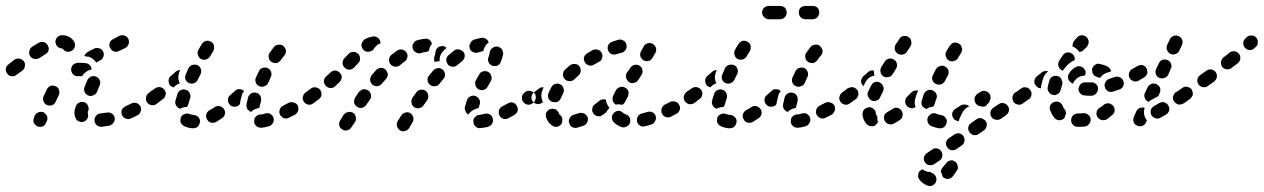

<svg xmlns="http://www.w3.org/2000/svg" viewBox="-42 -406 4266 648"><path d="M71 -1Q70 4 72 8Q74 12 77 15Q80 19 84 20Q92 24 101 21Q110 18 113 9L116 3Q118 -1 118 -5Q118 -10 117 -14Q115 -18 112 -21Q109 -25 105 -27Q97 -30 88 -27Q79 -24 75 -15L73 -9Q71 -5 71 -1ZM335 14Q339 12 341 8Q344 4 345 0Q346 -4 345 -9Q343 -18 335 -23Q327 -28 318 -26Q307 -24 297 -23Q293 -23 289 -21Q285 -19 282 -15Q279 -12 278 -7Q276 -3 277 1Q278 11 285 17Q292 22 301 22Q314 20 327 18Q332 17 335 14ZM225 4Q234 8 242 4Q251 0 254 -8Q257 -17 254 -25Q254 -25 254 -25Q254 -28 256 -32Q259 -40 255 -49Q252 -57 243 -61Q239 -62 234 -62Q230 -62 226 -60Q222 -59 219 -55Q215 -52 214 -48Q205 -25 213 -8Q216 1 225 4ZM433 -30Q436 -39 432 -47Q430 -51 426 -54Q423 -57 419 -58Q414 -60 410 -59Q406 -59 402 -57Q391 -52 381 -47Q373 -43 369 -35Q366 -26 370 -17Q372 -13 375 -10Q378 -7 382 -6Q386 -4 391 -4Q395 -4 399 -6Q411 -11 422 -17Q430 -21 433 -30ZM103 -73Q103 -68 105 -64Q106 -60 109 -57Q112 -53 116 -52Q125 -48 134 -51Q142 -54 146 -63L157 -86Q160 -94 157 -103Q154 -112 145 -115Q141 -117 137 -117Q132 -118 128 -116Q124 -114 121 -111Q118 -108 116 -104L105 -81Q103 -77 103 -73ZM500 -73Q502 -82 496 -90Q494 -94 490 -96Q486 -98 482 -99Q478 -100 473 -99Q469 -98 465 -95L460 -92Q452 -87 451 -77Q449 -68 454 -61Q457 -57 461 -54Q465 -52 469 -51Q473 -51 478 -51Q482 -52 486 -55L491 -59Q499 -64 500 -73ZM243 -97Q246 -88 255 -84Q263 -80 272 -84Q281 -87 285 -95L294 -117Q298 -126 295 -134Q292 -143 283 -147Q279 -149 275 -149Q270 -149 266 -148Q262 -146 258 -143Q255 -140 253 -136L244 -114Q240 -106 243 -97ZM42 -183Q44 -192 38 -200Q35 -203 31 -205Q28 -208 23 -208Q19 -209 14 -208Q10 -207 6 -204Q-6 -194 -13 -189Q-21 -184 -22 -175Q-24 -166 -18 -158Q-13 -150 -4 -149Q5 -147 13 -153Q20 -158 34 -168Q41 -174 42 -183ZM235 -149Q234 -148 234 -149Q234 -149 233 -149Q227 -149 221 -149Q212 -148 205 -155Q199 -161 198 -170Q198 -180 204 -187Q211 -193 220 -194Q227 -194 234 -194Q240 -194 246 -193Q250 -193 254 -191Q258 -189 261 -186Q264 -183 266 -179Q267 -175 267 -171Q262 -170 258 -169Q249 -165 243 -159Q238 -154 235 -149ZM248 -226Q251 -229 255 -231L258 -233L276 -242Q280 -244 284 -244Q289 -244 293 -243Q297 -242 301 -239Q304 -236 306 -232Q310 -223 307 -215Q304 -206 296 -202L283 -195Q281 -198 278 -201Q272 -208 264 -212Q261 -213 258 -214V-215H251Q249 -216 247 -216Q245 -216 243 -216Q243 -216 243 -217Q243 -217 243 -218Q245 -222 248 -226ZM122 -236Q124 -245 119 -253Q115 -261 106 -264Q97 -266 89 -262Q78 -255 66 -248Q58 -242 57 -233Q55 -224 60 -216Q62 -213 66 -210Q70 -208 74 -207Q79 -206 83 -207Q87 -208 91 -210Q102 -217 111 -223Q119 -227 122 -236ZM328 -261Q325 -252 330 -244Q332 -240 335 -237Q338 -234 343 -232Q347 -231 351 -231Q356 -232 360 -234L381 -244Q389 -249 392 -257Q395 -266 391 -275Q387 -283 378 -286Q369 -289 361 -285L340 -274Q331 -270 328 -261ZM182 -232Q191 -230 199 -234Q207 -238 210 -247Q213 -255 209 -264Q203 -275 192 -281Q182 -287 169 -287Q159 -288 152 -281Q146 -275 145 -266Q145 -261 147 -257Q148 -253 151 -250Q154 -246 158 -245Q162 -243 167 -242Q168 -242 169 -242Q174 -235 182 -232Z M617 26Q621 25 625 22Q628 19 630 15Q632 11 633 6Q634 -3 628 -10Q622 -17 612 -18Q604 -19 598 -21Q589 -25 581 -21Q572 -18 568 -9Q567 -5 567 -1Q566 4 568 8Q570 12 573 15Q576 18 580 20Q593 26 608 27Q613 27 617 26ZM866 20Q875 17 879 9Q884 0 881 -8Q880 -13 877 -16Q874 -19 870 -22Q866 -24 861 -24Q857 -24 853 -23Q847 -21 843 -20Q841 -20 840 -20Q839 -20 839 -20Q839 -20 839 -20Q834 -20 830 -18Q826 -17 823 -14Q819 -10 817 -6Q816 -2 816 2Q815 12 822 18Q828 25 838 25Q838 25 839 25Q849 25 866 20ZM717 -21Q719 -30 714 -38Q711 -42 707 -44Q704 -47 699 -48Q695 -49 691 -48Q686 -47 682 -44Q673 -38 665 -34Q657 -29 654 -20Q652 -11 657 -3Q659 1 662 4Q666 6 670 8Q674 9 679 8Q683 8 687 6Q697 0 707 -7Q715 -12 717 -21ZM960 -25Q963 -28 964 -32Q966 -37 965 -41Q965 -46 963 -50Q958 -58 949 -60Q940 -63 932 -59Q923 -54 913 -49Q905 -45 902 -36Q899 -27 903 -19Q905 -15 909 -12Q912 -9 916 -7Q921 -6 925 -6Q930 -7 934 -9Q944 -14 954 -19Q958 -21 960 -25ZM790 -45Q789 -49 790 -54Q792 -65 795 -77Q798 -86 806 -91Q814 -95 823 -93Q828 -92 831 -89Q835 -86 837 -82Q839 -78 839 -74Q840 -69 839 -65Q836 -54 834 -46Q834 -45 834 -44Q833 -43 833 -42Q828 -41 822 -39Q814 -36 807 -30Q806 -29 805 -28Q802 -29 799 -32Q796 -34 793 -37Q791 -41 790 -45ZM557 -89Q560 -98 568 -102Q577 -106 585 -103Q590 -102 593 -99Q596 -96 598 -92Q600 -88 601 -83Q601 -79 600 -75Q596 -64 594 -55Q593 -52 592 -50Q591 -48 589 -45Q580 -45 572 -42Q569 -41 566 -39Q557 -42 553 -49Q548 -57 550 -66Q553 -77 557 -89ZM782 -99Q782 -99 782 -99Q775 -105 766 -105Q757 -106 751 -99Q743 -92 735 -85Q728 -79 727 -70Q727 -60 733 -53Q739 -46 748 -46Q757 -45 765 -51Q766 -52 767 -54Q767 -56 768 -58Q770 -70 774 -84Q776 -92 782 -99ZM1024 -65Q1026 -69 1027 -73Q1028 -77 1027 -82Q1026 -86 1023 -90Q1018 -97 1009 -99Q1000 -101 992 -95L989 -94Q982 -88 980 -79Q978 -70 984 -62Q989 -55 998 -53Q1007 -51 1015 -57L1018 -59Q1022 -61 1024 -65ZM514 -78Q516 -82 517 -86Q518 -91 517 -95Q516 -99 513 -103Q508 -110 498 -112Q489 -113 482 -108Q473 -102 464 -96Q461 -93 458 -89Q456 -85 455 -81Q454 -77 455 -72Q456 -68 458 -64Q461 -61 465 -58Q469 -56 473 -55Q477 -54 482 -55Q486 -56 490 -58Q499 -65 508 -72Q512 -74 514 -78ZM528 -126Q527 -130 527 -135Q527 -139 529 -143Q531 -147 535 -150Q543 -157 551 -164Q554 -167 558 -168Q562 -170 566 -170Q565 -168 564 -165Q561 -157 560 -149Q559 -140 562 -131Q564 -128 565 -125Q562 -124 558 -122Q550 -118 544 -111Q541 -112 538 -114Q535 -115 532 -118Q529 -122 528 -126ZM821 -128Q824 -119 833 -115Q837 -114 841 -113Q846 -113 850 -115Q854 -116 858 -119Q861 -122 863 -126Q867 -136 872 -146Q876 -154 873 -163Q870 -172 862 -176Q858 -178 854 -178Q849 -178 845 -177Q841 -176 837 -173Q834 -170 832 -166Q827 -155 822 -145Q818 -137 821 -128ZM584 -138Q587 -130 595 -126Q604 -122 612 -125Q621 -128 625 -136Q630 -146 635 -156Q639 -164 636 -173Q633 -182 625 -186Q621 -188 616 -188Q612 -188 607 -187Q603 -186 600 -183Q596 -180 594 -176Q589 -165 585 -155Q581 -147 584 -138ZM865 -212Q866 -203 873 -198Q877 -195 881 -194Q886 -193 890 -193Q895 -194 898 -196Q902 -199 905 -202Q910 -210 918 -219Q924 -227 923 -236Q921 -245 914 -251Q907 -257 897 -255Q888 -254 882 -247Q875 -237 869 -229Q863 -222 865 -212ZM626 -221Q628 -212 636 -207Q644 -203 653 -205Q662 -208 667 -216Q672 -225 678 -234Q682 -242 680 -252Q678 -261 670 -265Q662 -270 653 -268Q644 -265 639 -257Q633 -248 628 -238Q623 -230 626 -221Z M1353 -1Q1354 -5 1353 -10Q1352 -14 1349 -18Q1347 -21 1343 -24Q1335 -29 1326 -26Q1317 -24 1312 -16L1300 3Q1298 7 1297 11Q1297 16 1298 20Q1299 24 1302 28Q1304 31 1308 34Q1316 39 1325 36Q1334 34 1339 26L1350 7Q1353 3 1353 -1ZM1159 -2Q1160 -6 1159 -11Q1158 -15 1156 -19Q1153 -23 1150 -25Q1142 -30 1133 -28Q1124 -26 1118 -19Q1111 -7 1107 -1Q1101 7 1103 16Q1104 25 1112 30Q1116 33 1120 34Q1125 35 1129 34Q1133 33 1137 31Q1141 29 1143 25Q1148 18 1156 6Q1159 2 1159 -2ZM1613 18Q1617 15 1619 11Q1621 7 1622 3Q1622 -2 1621 -6Q1619 -15 1611 -20Q1603 -24 1594 -22Q1584 -19 1575 -18Q1571 -18 1567 -16Q1563 -13 1560 -10Q1557 -6 1556 -2Q1555 2 1556 7Q1557 16 1564 22Q1571 28 1581 26Q1593 25 1605 22Q1610 20 1613 18ZM1701 -24Q1704 -28 1705 -32Q1706 -36 1705 -41Q1705 -45 1702 -49Q1698 -57 1689 -60Q1680 -62 1672 -57Q1662 -52 1653 -47Q1649 -45 1646 -41Q1643 -38 1642 -34Q1641 -29 1641 -25Q1642 -20 1644 -16Q1648 -8 1657 -5Q1666 -3 1674 -7Q1684 -12 1694 -18Q1698 -21 1701 -24ZM1527 -36Q1526 -40 1527 -45Q1530 -56 1534 -68Q1537 -77 1546 -81Q1554 -85 1563 -82Q1567 -80 1571 -77Q1574 -74 1576 -70Q1578 -66 1578 -62Q1578 -57 1577 -53Q1574 -47 1573 -41Q1573 -41 1572 -41Q1564 -40 1556 -35Q1548 -31 1542 -24Q1541 -22 1539 -19Q1536 -21 1534 -23Q1532 -25 1530 -28Q1528 -32 1527 -36ZM1403 -85Q1402 -94 1394 -100Q1391 -102 1386 -103Q1382 -104 1377 -103Q1373 -103 1369 -100Q1365 -98 1363 -94Q1356 -85 1350 -76Q1345 -68 1347 -59Q1348 -50 1356 -44Q1364 -39 1373 -41Q1382 -43 1387 -50Q1394 -60 1400 -68Q1405 -76 1403 -85ZM1210 -86Q1208 -95 1201 -101Q1197 -103 1193 -104Q1188 -105 1184 -105Q1180 -104 1176 -101Q1172 -99 1169 -95Q1163 -87 1157 -77Q1152 -69 1153 -60Q1155 -51 1163 -46Q1166 -43 1171 -42Q1175 -41 1180 -42Q1184 -43 1188 -46Q1192 -48 1194 -52Q1200 -61 1206 -69Q1212 -77 1210 -86ZM1766 -73Q1768 -82 1763 -90Q1757 -97 1748 -99Q1739 -101 1731 -96L1729 -94Q1725 -91 1723 -88Q1720 -84 1720 -80Q1719 -75 1720 -71Q1721 -66 1723 -63Q1726 -59 1729 -57Q1733 -54 1738 -53Q1742 -52 1746 -53Q1751 -54 1754 -57L1757 -58Q1764 -64 1766 -73ZM1043 -85Q1044 -95 1039 -102Q1033 -110 1024 -111Q1015 -113 1007 -107Q999 -101 991 -95Q987 -93 985 -89Q983 -85 982 -81Q981 -77 982 -72Q983 -68 986 -64Q991 -56 1000 -55Q1009 -53 1017 -59Q1026 -65 1034 -71Q1041 -76 1043 -85ZM1563 -117Q1566 -108 1574 -104Q1578 -102 1582 -102Q1587 -101 1591 -103Q1595 -104 1599 -107Q1602 -110 1604 -114Q1609 -122 1615 -133Q1619 -141 1616 -150Q1614 -159 1606 -163Q1597 -168 1588 -165Q1579 -163 1575 -154Q1569 -144 1564 -135Q1560 -126 1563 -117ZM1109 -136Q1111 -140 1111 -144Q1112 -149 1110 -153Q1108 -157 1105 -160Q1099 -167 1090 -168Q1080 -168 1074 -162Q1066 -155 1059 -148Q1052 -142 1051 -133Q1051 -124 1057 -117Q1063 -110 1072 -109Q1082 -108 1089 -115Q1096 -121 1104 -129Q1107 -132 1109 -136ZM1460 -155Q1459 -165 1452 -171Q1449 -174 1445 -175Q1441 -177 1436 -176Q1432 -176 1428 -174Q1424 -172 1421 -169Q1413 -160 1406 -151Q1400 -144 1401 -135Q1402 -125 1409 -120Q1416 -114 1425 -115Q1435 -115 1441 -123Q1448 -131 1454 -139Q1461 -146 1460 -155ZM1265 -147Q1267 -151 1267 -156Q1266 -160 1264 -164Q1262 -168 1259 -171Q1252 -178 1243 -177Q1233 -176 1227 -169Q1220 -161 1212 -152Q1210 -149 1208 -144Q1207 -140 1207 -136Q1208 -131 1210 -127Q1212 -123 1215 -120Q1219 -118 1223 -116Q1227 -115 1232 -115Q1236 -116 1240 -118Q1244 -120 1247 -124Q1254 -132 1261 -140Q1264 -143 1265 -147ZM1173 -209Q1173 -219 1166 -225Q1159 -231 1150 -231Q1140 -230 1134 -224L1120 -209Q1114 -202 1114 -192Q1115 -183 1122 -177Q1125 -174 1129 -172Q1133 -171 1138 -171Q1142 -171 1146 -173Q1150 -175 1153 -178L1167 -193Q1174 -200 1173 -209ZM1523 -206Q1526 -210 1526 -214Q1527 -218 1526 -223Q1525 -227 1522 -231Q1519 -234 1515 -236Q1511 -239 1507 -239Q1503 -240 1498 -239Q1494 -238 1490 -235Q1481 -228 1472 -220Q1465 -214 1464 -205Q1464 -196 1470 -188Q1476 -181 1485 -181Q1494 -180 1501 -186Q1509 -193 1517 -199Q1521 -202 1523 -206ZM1330 -205Q1332 -209 1333 -213Q1334 -218 1333 -222Q1332 -226 1329 -230Q1324 -237 1314 -239Q1305 -240 1298 -235Q1288 -228 1279 -221Q1272 -215 1271 -205Q1270 -196 1276 -189Q1282 -182 1291 -181Q1301 -180 1308 -186Q1316 -193 1324 -199Q1328 -201 1330 -205ZM1605 -205Q1605 -201 1607 -196Q1608 -192 1612 -189Q1615 -186 1619 -184Q1623 -183 1627 -183Q1632 -183 1636 -184Q1640 -186 1643 -189Q1647 -192 1648 -197Q1654 -211 1656 -223Q1657 -228 1655 -232Q1654 -236 1652 -240Q1649 -243 1645 -246Q1641 -248 1637 -249Q1628 -250 1620 -244Q1613 -239 1611 -230Q1610 -223 1607 -214Q1605 -210 1605 -205ZM1425 -197Q1423 -201 1423 -206Q1423 -210 1424 -215Q1426 -219 1427 -223Q1427 -224 1427 -225Q1427 -225 1427 -225Q1427 -226 1427 -226Q1427 -235 1433 -243Q1439 -250 1448 -250Q1452 -251 1457 -250Q1461 -248 1464 -245Q1465 -245 1465 -245Q1465 -244 1465 -244Q1461 -241 1457 -237Q1451 -232 1447 -224Q1442 -216 1442 -207Q1441 -203 1442 -199Q1438 -199 1435 -199Q1430 -198 1425 -197ZM1415 -257Q1416 -257 1416 -258Q1414 -266 1407 -272Q1399 -277 1391 -275Q1378 -274 1366 -270Q1362 -269 1358 -266Q1355 -263 1353 -259Q1350 -255 1350 -251Q1350 -246 1351 -242Q1354 -233 1362 -229Q1370 -224 1379 -227Q1388 -230 1397 -231Q1399 -231 1401 -232Q1403 -233 1405 -234Q1406 -237 1407 -241Q1409 -250 1415 -257ZM1555 -230Q1546 -234 1543 -243Q1542 -248 1542 -252Q1543 -256 1545 -260Q1547 -264 1550 -267Q1553 -270 1557 -272Q1570 -276 1582 -278Q1590 -280 1598 -275Q1605 -271 1607 -263Q1607 -263 1607 -262Q1599 -257 1595 -249Q1591 -242 1589 -234Q1581 -232 1572 -229Q1563 -226 1555 -230ZM1194 -232Q1185 -235 1181 -243Q1176 -252 1179 -260Q1182 -269 1190 -274Q1203 -281 1218 -283Q1227 -284 1234 -278Q1241 -272 1242 -263Q1243 -262 1243 -261Q1243 -260 1243 -260Q1237 -258 1232 -255Q1225 -249 1220 -242Q1218 -239 1217 -237Q1214 -236 1211 -234Q1203 -230 1194 -232Z M1940 6Q1944 -2 1941 -11Q1939 -15 1936 -18Q1933 -22 1929 -23Q1925 -25 1920 -25Q1916 -26 1912 -24Q1903 -21 1895 -19Q1891 -18 1887 -15Q1883 -12 1881 -8Q1879 -5 1878 0Q1877 4 1879 9Q1881 18 1889 23Q1897 27 1906 25Q1917 22 1928 18Q1936 15 1940 6ZM2080 16Q2077 19 2073 21Q2069 23 2065 24Q2060 24 2056 23Q2040 17 2030 7Q2023 0 2023 -9Q2023 -18 2030 -25Q2033 -28 2037 -30Q2041 -32 2045 -32Q2050 -32 2054 -30Q2058 -28 2061 -25Q2064 -22 2070 -20Q2076 -18 2080 -14Q2084 -9 2085 -3Q2085 0 2085 4Q2085 5 2085 6Q2085 7 2084 8Q2083 12 2080 16ZM1838 22Q1829 23 1822 18Q1814 13 1809 6Q1804 -1 1801 -10Q1800 -14 1800 -18Q1800 -23 1802 -27Q1805 -31 1808 -34Q1811 -37 1816 -38Q1820 -39 1824 -39Q1829 -39 1833 -37Q1837 -35 1840 -31Q1843 -28 1844 -24Q1845 -22 1845 -21Q1846 -20 1847 -19Q1850 -17 1853 -13Q1855 -10 1856 -5Q1856 -4 1856 -3Q1855 2 1855 7Q1855 8 1854 10Q1854 11 1853 12Q1848 20 1838 22ZM2164 10Q2167 7 2169 3Q2171 -1 2172 -5Q2172 -10 2171 -14Q2168 -23 2160 -27Q2151 -31 2143 -28Q2133 -25 2124 -23Q2120 -22 2116 -19Q2113 -17 2111 -13Q2108 -9 2108 -5Q2107 0 2108 4Q2110 13 2118 18Q2126 23 2135 20Q2145 18 2156 14Q2160 13 2164 10ZM2252 -35Q2255 -44 2250 -52Q2248 -56 2245 -59Q2241 -62 2237 -63Q2233 -64 2228 -64Q2224 -64 2220 -62Q2211 -57 2202 -53Q2198 -51 2195 -47Q2192 -44 2191 -40Q2190 -36 2190 -31Q2190 -27 2192 -23Q2196 -14 2205 -11Q2214 -8 2222 -12Q2231 -17 2241 -22Q2249 -26 2252 -35ZM1984 -14Q1980 -13 1975 -14Q1971 -14 1967 -17Q1963 -19 1961 -23Q1955 -30 1957 -39Q1958 -49 1966 -54Q1973 -60 1981 -66Q1984 -69 1989 -70Q1993 -71 1997 -71Q1999 -70 2000 -70Q2002 -70 2003 -69Q2003 -63 2006 -57Q2009 -49 2015 -42Q2014 -41 2014 -41Q2008 -35 2004 -27Q2004 -27 2004 -27Q1998 -22 1992 -18Q1988 -15 1984 -14ZM2037 -102Q2042 -110 2051 -112Q2060 -115 2068 -110Q2072 -108 2075 -105Q2077 -101 2079 -97Q2080 -93 2079 -88Q2079 -84 2077 -80Q2072 -71 2068 -63Q2067 -60 2064 -57Q2061 -54 2058 -52Q2052 -54 2045 -54Q2041 -54 2036 -53Q2029 -58 2026 -66Q2024 -74 2027 -82Q2032 -91 2037 -102ZM2308 -65Q2310 -69 2311 -73Q2312 -77 2311 -82Q2310 -86 2307 -90Q2302 -98 2293 -99Q2284 -101 2276 -95Q2268 -90 2266 -81Q2265 -71 2270 -64Q2273 -60 2276 -58Q2280 -55 2285 -54Q2289 -54 2293 -55Q2298 -56 2301 -58L2302 -59Q2306 -61 2308 -65ZM1770 -55Q1761 -57 1756 -64Q1750 -72 1752 -81Q1754 -90 1761 -95Q1768 -100 1777 -107Q1780 -110 1785 -111Q1789 -112 1793 -111Q1790 -106 1788 -100Q1785 -92 1785 -83Q1785 -74 1789 -65Q1789 -63 1791 -61Q1789 -60 1787 -59Q1779 -53 1770 -55ZM1809 -74Q1806 -83 1809 -91Q1813 -102 1819 -112Q1821 -116 1825 -119Q1828 -122 1833 -123Q1837 -124 1841 -124Q1846 -123 1850 -121Q1858 -116 1860 -107Q1863 -99 1858 -90Q1854 -82 1851 -75Q1849 -70 1846 -67Q1843 -64 1839 -62Q1837 -62 1836 -61Q1834 -61 1832 -61Q1829 -61 1825 -62Q1824 -62 1823 -62Q1822 -62 1822 -62Q1822 -62 1822 -62Q1813 -66 1809 -74ZM2071 -144Q2073 -135 2081 -129Q2088 -124 2097 -126Q2107 -128 2112 -136L2123 -153Q2128 -160 2126 -170Q2125 -179 2117 -184Q2109 -189 2100 -187Q2091 -185 2086 -178L2074 -161Q2069 -153 2071 -144ZM1858 -155Q1858 -145 1864 -139Q1871 -132 1880 -132Q1890 -132 1896 -138Q1903 -145 1910 -151Q1917 -157 1918 -166Q1919 -175 1913 -183Q1907 -190 1898 -190Q1888 -191 1881 -185Q1873 -178 1865 -171Q1858 -164 1858 -155ZM1929 -213Q1927 -204 1932 -196Q1936 -188 1946 -185Q1955 -183 1963 -188Q1971 -192 1979 -197Q1988 -201 1990 -210Q1993 -219 1989 -227Q1984 -236 1976 -238Q1967 -241 1958 -237Q1949 -232 1940 -226Q1932 -222 1929 -213ZM2169 -226 2170 -227Q2174 -235 2172 -244Q2169 -253 2161 -258Q2153 -262 2144 -260Q2135 -257 2130 -249V-248Q2126 -241 2122 -234Q2119 -230 2119 -225Q2118 -221 2119 -217Q2120 -212 2123 -209Q2126 -205 2129 -203Q2137 -198 2147 -200Q2156 -203 2160 -211Q2165 -218 2168 -225Q2169 -225 2169 -225Q2169 -225 2169 -225ZM2011 -254Q2007 -246 2010 -237Q2013 -228 2021 -224Q2029 -220 2038 -223Q2048 -226 2056 -228Q2061 -229 2064 -232Q2068 -235 2070 -239Q2072 -242 2073 -247Q2073 -251 2072 -256Q2070 -265 2062 -269Q2054 -274 2045 -272Q2035 -269 2024 -265Q2015 -262 2011 -254Z M2428 26Q2432 25 2436 22Q2439 19 2441 15Q2443 11 2444 6Q2445 -3 2439 -10Q2433 -17 2423 -18Q2415 -19 2409 -21Q2400 -25 2392 -21Q2383 -18 2379 -9Q2378 -5 2378 -1Q2377 4 2379 8Q2381 12 2384 15Q2387 18 2391 20Q2404 26 2419 27Q2424 27 2428 26ZM2677 20Q2686 17 2690 9Q2695 0 2692 -8Q2691 -13 2688 -16Q2685 -19 2681 -22Q2677 -24 2672 -24Q2668 -24 2664 -23Q2658 -21 2654 -20Q2652 -20 2651 -20Q2650 -20 2650 -20Q2650 -20 2650 -20Q2645 -20 2641 -18Q2637 -17 2634 -14Q2630 -10 2628 -6Q2627 -2 2627 2Q2626 12 2633 18Q2639 25 2649 25Q2649 25 2650 25Q2660 25 2677 20ZM2528 -21Q2530 -30 2525 -38Q2522 -42 2518 -44Q2515 -47 2510 -48Q2506 -49 2502 -48Q2497 -47 2493 -44Q2484 -38 2476 -34Q2468 -29 2465 -20Q2463 -11 2468 -3Q2470 1 2473 4Q2477 6 2481 8Q2485 9 2490 8Q2494 8 2498 6Q2508 0 2518 -7Q2526 -12 2528 -21ZM2771 -25Q2774 -28 2775 -32Q2777 -37 2776 -41Q2776 -46 2774 -50Q2769 -58 2760 -60Q2751 -63 2743 -59Q2734 -54 2724 -49Q2716 -45 2713 -36Q2710 -27 2714 -19Q2716 -15 2720 -12Q2723 -9 2727 -7Q2732 -6 2736 -6Q2741 -7 2745 -9Q2755 -14 2765 -19Q2769 -21 2771 -25ZM2601 -45Q2600 -49 2601 -54Q2603 -65 2606 -77Q2609 -86 2617 -91Q2625 -95 2634 -93Q2639 -92 2642 -89Q2646 -86 2648 -82Q2650 -78 2650 -74Q2651 -69 2650 -65Q2647 -54 2645 -46Q2645 -45 2645 -44Q2644 -43 2644 -42Q2639 -41 2633 -39Q2625 -36 2618 -30Q2617 -29 2616 -28Q2613 -29 2610 -32Q2607 -34 2604 -37Q2602 -41 2601 -45ZM2368 -89Q2371 -98 2379 -102Q2388 -106 2396 -103Q2401 -102 2404 -99Q2407 -96 2409 -92Q2411 -88 2412 -83Q2412 -79 2411 -75Q2407 -64 2405 -55Q2404 -52 2403 -50Q2402 -48 2400 -45Q2391 -45 2383 -42Q2380 -41 2377 -39Q2368 -42 2364 -49Q2359 -57 2361 -66Q2364 -77 2368 -89ZM2593 -99Q2593 -99 2593 -99Q2586 -105 2577 -105Q2568 -106 2562 -99Q2554 -92 2546 -85Q2539 -79 2538 -70Q2538 -60 2544 -53Q2550 -46 2559 -46Q2568 -45 2576 -51Q2577 -52 2578 -54Q2578 -56 2579 -58Q2581 -70 2585 -84Q2587 -92 2593 -99ZM2835 -65Q2837 -69 2838 -73Q2839 -77 2838 -82Q2837 -86 2834 -90Q2829 -97 2820 -99Q2811 -101 2803 -95L2800 -94Q2793 -88 2791 -79Q2789 -70 2795 -62Q2800 -55 2809 -53Q2818 -51 2826 -57L2829 -59Q2833 -61 2835 -65ZM2325 -78Q2327 -82 2328 -86Q2329 -91 2328 -95Q2327 -99 2324 -103Q2319 -110 2309 -112Q2300 -113 2293 -108Q2284 -102 2275 -96Q2272 -93 2269 -89Q2267 -85 2266 -81Q2265 -77 2266 -72Q2267 -68 2269 -64Q2272 -61 2276 -58Q2280 -56 2284 -55Q2288 -54 2293 -55Q2297 -56 2301 -58Q2310 -65 2319 -72Q2323 -74 2325 -78ZM2339 -126Q2338 -130 2338 -135Q2338 -139 2340 -143Q2342 -147 2346 -150Q2354 -157 2362 -164Q2365 -167 2369 -168Q2373 -170 2377 -170Q2376 -168 2375 -165Q2372 -157 2371 -149Q2370 -140 2373 -131Q2375 -128 2376 -125Q2373 -124 2369 -122Q2361 -118 2355 -111Q2352 -112 2349 -114Q2346 -115 2343 -118Q2340 -122 2339 -126ZM2632 -128Q2635 -119 2644 -115Q2648 -114 2652 -113Q2657 -113 2661 -115Q2665 -116 2669 -119Q2672 -122 2674 -126Q2678 -136 2683 -146Q2687 -154 2684 -163Q2681 -172 2673 -176Q2669 -178 2665 -178Q2660 -178 2656 -177Q2652 -176 2648 -173Q2645 -170 2643 -166Q2638 -155 2633 -145Q2629 -137 2632 -128ZM2395 -138Q2398 -130 2406 -126Q2415 -122 2423 -125Q2432 -128 2436 -136Q2441 -146 2446 -156Q2450 -164 2447 -173Q2444 -182 2436 -186Q2432 -188 2427 -188Q2423 -188 2418 -187Q2414 -186 2411 -183Q2407 -180 2405 -176Q2400 -165 2396 -155Q2392 -147 2395 -138ZM2676 -212Q2677 -203 2684 -198Q2688 -195 2692 -194Q2697 -193 2701 -193Q2706 -194 2709 -196Q2713 -199 2716 -202Q2721 -210 2729 -219Q2735 -227 2734 -236Q2732 -245 2725 -251Q2718 -257 2708 -255Q2699 -254 2693 -247Q2686 -237 2680 -229Q2674 -222 2676 -212ZM2437 -221Q2439 -212 2447 -207Q2455 -203 2464 -205Q2473 -208 2478 -216Q2483 -225 2489 -234Q2493 -242 2491 -252Q2489 -261 2481 -265Q2473 -270 2464 -268Q2455 -265 2450 -257Q2444 -248 2439 -238Q2434 -230 2437 -221ZM2607 -348Q2613 -355 2613 -364Q2613 -373 2607 -380Q2600 -386 2591 -386H2553Q2544 -386 2537 -380Q2530 -373 2530 -364Q2530 -355 2537 -348Q2544 -341 2553 -341H2591Q2600 -341 2607 -348ZM2717 -348Q2723 -355 2723 -364Q2723 -373 2717 -380Q2710 -386 2701 -386H2676Q2667 -386 2660 -380Q2654 -373 2654 -364Q2654 -355 2660 -348Q2667 -341 2676 -341H2701Q2710 -341 2717 -348Z M3098 174Q3094 174 3090 174Q3081 172 3073 167Q3072 166 3071 165Q3070 166 3068 167Q3067 168 3065 169Q3058 174 3057 183Q3055 193 3061 200Q3066 207 3073 212Q3080 217 3087 220Q3092 222 3096 222Q3101 222 3105 220Q3109 218 3112 215Q3115 212 3117 208Q3120 199 3117 191Q3113 182 3104 178Q3102 178 3100 176Q3099 175 3098 174ZM3187 145Q3189 149 3190 153Q3191 158 3191 162Q3190 166 3187 170Q3180 181 3173 190Q3167 197 3157 198Q3148 198 3141 192Q3141 192 3141 192Q3140 192 3140 192Q3139 187 3137 182Q3136 178 3133 174Q3133 170 3135 167Q3136 163 3138 161Q3142 156 3146 151Q3150 148 3153 143Q3154 141 3155 140Q3161 136 3168 135Q3175 135 3181 139Q3184 142 3187 145ZM3127 137 3129 136Q3133 133 3135 130Q3138 126 3138 121Q3139 117 3138 113Q3137 108 3135 105Q3130 97 3121 95Q3111 93 3104 99L3102 100L3086 111Q3082 113 3080 117Q3077 121 3076 125Q3076 129 3076 134Q3077 138 3080 142Q3085 150 3094 151Q3103 153 3111 148ZM3210 79Q3212 75 3213 71Q3214 66 3213 62Q3212 57 3210 54Q3205 46 3195 44Q3186 43 3179 48L3161 60Q3157 62 3155 66Q3152 70 3151 74Q3150 79 3151 83Q3152 87 3155 91Q3160 99 3169 101Q3178 102 3186 97L3204 85Q3208 82 3210 79ZM3288 19Q3290 10 3285 3Q3282 -1 3278 -3Q3275 -6 3270 -7Q3266 -8 3261 -7Q3257 -6 3253 -3L3236 9Q3228 14 3226 23Q3224 32 3230 40Q3232 44 3236 46Q3240 49 3244 50Q3248 50 3253 50Q3257 49 3261 46L3279 34Q3286 29 3288 19ZM3145 22Q3152 16 3153 7Q3154 2 3153 -2Q3151 -6 3148 -10Q3146 -13 3142 -15Q3138 -17 3133 -18Q3126 -19 3121 -21Q3117 -23 3112 -24Q3108 -24 3103 -23Q3099 -21 3096 -18Q3092 -15 3090 -11Q3086 -3 3089 6Q3092 15 3100 19Q3113 25 3129 27Q3138 28 3145 22ZM2908 19Q2903 21 2899 20Q2894 20 2890 18Q2886 16 2883 13Q2877 6 2873 -2Q2870 -10 2869 -19Q2869 -24 2870 -28Q2871 -32 2874 -36Q2877 -39 2881 -41Q2885 -43 2889 -44Q2899 -45 2906 -39Q2913 -33 2914 -24Q2914 -21 2915 -19Q2916 -18 2916 -17Q2917 -16 2918 -15Q2919 -14 2919 -13Q2919 -8 2919 -3Q2920 1 2921 5Q2920 8 2919 10Q2917 13 2915 14Q2912 18 2908 19ZM3001 -7Q3004 -11 3004 -15Q3005 -20 3004 -24Q3003 -29 3001 -32Q2996 -40 2987 -42Q2977 -44 2970 -38Q2961 -33 2953 -28Q2945 -24 2942 -15Q2940 -6 2944 2Q2946 6 2950 9Q2953 12 2958 13Q2962 14 2966 14Q2971 13 2975 11Q2985 6 2995 -1Q2999 -4 3001 -7ZM3215 -38Q3221 -44 3229 -47Q3223 -53 3215 -53Q3207 -54 3200 -50Q3191 -44 3183 -39Q3175 -34 3172 -25Q3170 -16 3175 -8Q3177 -4 3181 -1Q3185 1 3189 2Q3190 3 3191 3Q3193 3 3194 3Q3195 -1 3196 -5L3205 -24Q3209 -32 3215 -38ZM3360 -24Q3362 -27 3363 -32Q3364 -36 3363 -41Q3362 -45 3359 -49Q3354 -56 3345 -58Q3336 -60 3328 -54L3310 -42Q3303 -37 3301 -28Q3299 -19 3304 -11Q3310 -3 3319 -2Q3328 0 3336 -5L3353 -17Q3357 -20 3360 -24ZM3076 -43Q3073 -45 3070 -49Q3068 -53 3068 -58Q3067 -62 3069 -66Q3072 -77 3076 -89Q3078 -93 3081 -96Q3084 -99 3088 -101Q3092 -103 3097 -103Q3101 -103 3105 -101Q3114 -98 3118 -89Q3122 -81 3118 -72Q3114 -62 3112 -54Q3111 -52 3110 -50Q3109 -48 3108 -46Q3102 -46 3096 -44Q3090 -42 3085 -38Q3085 -38 3084 -38Q3084 -38 3084 -38Q3080 -40 3076 -43ZM3057 -100Q3051 -102 3045 -100Q3039 -99 3035 -95Q3027 -87 3020 -80Q3013 -74 3013 -64Q3013 -55 3019 -48Q3025 -42 3033 -41Q3041 -40 3048 -45Q3046 -50 3045 -56Q3045 -64 3047 -73Q3050 -84 3055 -97Q3056 -99 3057 -100ZM3265 -48Q3265 -48 3265 -48Q3260 -49 3257 -51Q3253 -54 3251 -57Q3246 -65 3247 -74Q3249 -83 3256 -89L3266 -95Q3270 -98 3274 -99Q3279 -100 3283 -99Q3287 -98 3291 -96Q3295 -94 3297 -90Q3301 -85 3301 -79Q3302 -73 3299 -68L3296 -60Q3290 -55 3286 -49Q3285 -48 3285 -48Q3281 -46 3275 -46Q3270 -46 3266 -48Q3265 -48 3265 -48ZM3422 -73Q3424 -82 3418 -90Q3416 -94 3412 -96Q3408 -98 3404 -99Q3400 -100 3395 -99Q3391 -98 3387 -95L3384 -94Q3377 -88 3375 -79Q3374 -70 3379 -62Q3381 -59 3385 -56Q3389 -54 3393 -53Q3398 -52 3402 -53Q3407 -54 3410 -57L3413 -59Q3421 -64 3422 -73ZM2855 -86Q2856 -95 2851 -103Q2848 -106 2844 -109Q2840 -111 2836 -112Q2832 -112 2827 -111Q2823 -110 2819 -108Q2810 -101 2802 -95Q2799 -93 2796 -89Q2794 -85 2793 -81Q2792 -77 2793 -72Q2794 -68 2797 -64Q2802 -57 2811 -55Q2820 -53 2828 -59Q2837 -65 2846 -71Q2853 -77 2855 -86ZM2888 -80Q2891 -71 2900 -67Q2908 -63 2917 -67Q2926 -70 2929 -79Q2933 -87 2938 -97Q2942 -106 2939 -114Q2936 -123 2928 -127Q2920 -132 2911 -129Q2902 -126 2898 -117Q2893 -107 2888 -97Q2884 -88 2888 -80ZM2888 -141Q2895 -147 2904 -150Q2907 -151 2910 -151Q2909 -154 2908 -157Q2907 -163 2907 -168Q2902 -169 2897 -168Q2892 -166 2888 -163Q2881 -156 2872 -149Q2869 -146 2867 -142Q2865 -138 2864 -134Q2864 -130 2865 -125Q2867 -121 2870 -118Q2870 -117 2871 -116Q2871 -116 2872 -115Q2875 -121 2878 -127Q2882 -135 2888 -141ZM3105 -136Q3108 -127 3116 -123Q3124 -119 3133 -121Q3142 -124 3147 -132Q3151 -141 3157 -151Q3161 -159 3159 -168Q3156 -177 3148 -181Q3144 -184 3140 -184Q3135 -185 3131 -183Q3126 -182 3123 -179Q3119 -176 3117 -173Q3112 -163 3107 -153Q3102 -145 3105 -136ZM2930 -162Q2932 -153 2940 -148Q2944 -146 2948 -145Q2952 -145 2957 -146Q2961 -147 2965 -149Q2968 -152 2971 -156L2982 -174Q2987 -182 2985 -191Q2983 -200 2975 -205Q2967 -210 2958 -208Q2949 -206 2944 -198L2932 -179Q2928 -171 2930 -162ZM3149 -225Q3149 -220 3150 -216Q3151 -212 3154 -208Q3156 -204 3160 -202Q3168 -197 3177 -200Q3186 -202 3191 -210L3202 -228Q3204 -232 3205 -237Q3206 -241 3204 -245Q3203 -250 3201 -253Q3198 -257 3194 -259Q3190 -261 3186 -262Q3181 -263 3177 -262Q3173 -261 3169 -258Q3166 -255 3163 -251L3152 -233Q3150 -229 3149 -225ZM2978 -239Q2980 -230 2988 -225Q2992 -222 2996 -222Q3001 -221 3005 -222Q3009 -223 3013 -225Q3017 -228 3019 -232Q3029 -246 3032 -252Q3034 -256 3034 -260Q3034 -265 3033 -269Q3032 -273 3029 -277Q3026 -280 3022 -282Q3014 -286 3005 -284Q2996 -281 2992 -272Q2990 -269 2981 -256Q2976 -248 2978 -239Z M3634 12Q3640 5 3639 -4Q3638 -9 3636 -13Q3634 -17 3630 -19Q3627 -22 3622 -23Q3618 -25 3614 -24Q3605 -23 3595 -23Q3585 -22 3579 -16Q3573 -9 3573 1Q3573 5 3575 9Q3577 13 3580 16Q3583 19 3588 21Q3592 22 3596 22Q3608 22 3619 21Q3628 20 3634 12ZM3784 6Q3787 14 3796 18Q3800 20 3804 20Q3809 21 3813 19Q3817 18 3820 15Q3824 11 3826 7L3829 0Q3826 -3 3824 -7Q3820 -14 3819 -23Q3818 -32 3821 -41Q3821 -42 3821 -42Q3817 -44 3814 -43Q3810 -43 3806 -42Q3802 -41 3799 -38Q3795 -35 3793 -30L3785 -12Q3781 -3 3784 6ZM3718 -25Q3720 -29 3720 -34Q3720 -38 3719 -42Q3717 -47 3714 -50Q3714 -50 3714 -51Q3713 -51 3713 -51Q3709 -53 3706 -56Q3700 -58 3694 -57Q3687 -56 3683 -52Q3676 -46 3669 -42Q3661 -37 3659 -28Q3657 -19 3662 -11Q3667 -3 3676 -1Q3685 1 3693 -3Q3703 -10 3712 -18Q3716 -21 3718 -25ZM3540 -1Q3536 0 3532 0Q3527 -1 3523 -3Q3519 -5 3516 -9Q3508 -19 3503 -32Q3499 -40 3502 -49Q3506 -58 3514 -61Q3523 -65 3532 -62Q3540 -58 3544 -50Q3547 -42 3551 -37Q3554 -34 3555 -30Q3556 -26 3556 -22Q3554 -19 3553 -15Q3552 -12 3551 -9Q3551 -8 3550 -7Q3549 -6 3548 -5Q3545 -3 3540 -1ZM3904 -33Q3906 -42 3901 -50Q3899 -54 3895 -57Q3892 -59 3887 -61Q3883 -62 3879 -61Q3874 -60 3870 -58Q3861 -53 3853 -48Q3845 -43 3842 -35Q3840 -26 3844 -17Q3846 -14 3850 -11Q3853 -8 3858 -7Q3862 -5 3866 -6Q3871 -6 3875 -9Q3884 -14 3893 -19Q3901 -24 3904 -33ZM3959 -65Q3961 -69 3962 -73Q3963 -78 3962 -82Q3961 -86 3958 -90Q3953 -98 3944 -99Q3935 -101 3927 -95H3926Q3922 -92 3920 -88Q3918 -84 3917 -80Q3916 -76 3917 -71Q3918 -67 3921 -63Q3926 -56 3935 -54Q3944 -53 3952 -58L3953 -59Q3957 -61 3959 -65ZM3436 -77Q3439 -81 3439 -86Q3440 -90 3439 -94Q3438 -99 3435 -102Q3430 -110 3421 -111Q3411 -113 3404 -107Q3396 -101 3387 -95Q3379 -90 3378 -81Q3376 -72 3382 -64Q3387 -56 3396 -55Q3405 -53 3413 -59Q3422 -65 3430 -71Q3434 -73 3436 -77ZM3822 -75Q3818 -84 3822 -92L3831 -111Q3833 -115 3836 -118Q3840 -121 3844 -123Q3848 -125 3852 -124Q3857 -124 3861 -122Q3869 -118 3873 -110Q3876 -101 3872 -92L3867 -81Q3863 -80 3859 -77Q3850 -72 3842 -68Q3838 -65 3834 -62Q3834 -62 3834 -62Q3833 -62 3833 -63Q3825 -66 3822 -75ZM3643 -83Q3652 -84 3658 -91Q3664 -98 3664 -107Q3664 -111 3662 -116Q3660 -120 3656 -123Q3653 -126 3649 -127Q3645 -129 3640 -128Q3635 -128 3629 -128Q3626 -128 3623 -128Q3618 -129 3614 -127Q3610 -126 3606 -123Q3603 -120 3601 -116Q3599 -112 3598 -108Q3597 -99 3603 -92Q3609 -84 3618 -84Q3624 -83 3629 -83Q3636 -83 3643 -83ZM3498 -95Q3492 -103 3494 -112Q3496 -123 3500 -135Q3501 -139 3504 -143Q3507 -146 3511 -148Q3515 -150 3520 -150Q3524 -151 3528 -149Q3532 -148 3535 -146Q3538 -143 3540 -140Q3540 -138 3541 -136Q3542 -132 3544 -127Q3544 -126 3543 -124Q3543 -122 3543 -121Q3540 -112 3538 -104Q3538 -99 3535 -96Q3533 -92 3529 -89Q3527 -88 3524 -87Q3521 -86 3519 -85Q3518 -85 3518 -85Q3517 -85 3515 -85Q3514 -85 3512 -86Q3503 -87 3498 -95ZM3743 -108Q3747 -111 3749 -115Q3750 -120 3751 -124Q3751 -128 3749 -133Q3746 -141 3738 -145Q3729 -149 3720 -146Q3711 -143 3702 -140Q3693 -137 3689 -129Q3684 -121 3687 -112Q3688 -107 3691 -104Q3694 -100 3698 -98Q3702 -96 3706 -96Q3711 -95 3715 -97Q3725 -100 3736 -104Q3740 -105 3743 -108ZM3487 -157Q3491 -162 3496 -165Q3490 -167 3484 -166Q3477 -165 3473 -161Q3465 -155 3457 -148Q3450 -142 3449 -133Q3448 -124 3454 -117Q3457 -113 3462 -110Q3466 -108 3471 -108Q3471 -112 3472 -116Q3474 -128 3479 -142Q3481 -150 3487 -157ZM3563 -141Q3561 -150 3566 -158Q3574 -171 3587 -179Q3595 -184 3604 -182Q3613 -180 3618 -172Q3622 -168 3622 -162Q3622 -156 3620 -151Q3614 -151 3608 -149Q3599 -147 3592 -141Q3585 -135 3580 -126Q3580 -125 3579 -124Q3577 -124 3576 -125Q3574 -126 3573 -127Q3565 -132 3563 -141ZM3826 -151Q3829 -154 3830 -159Q3831 -163 3830 -167Q3830 -172 3827 -176Q3823 -184 3814 -186Q3805 -188 3797 -183Q3788 -178 3779 -173Q3771 -169 3769 -160Q3766 -151 3770 -143Q3775 -135 3784 -132Q3793 -129 3801 -134Q3810 -139 3820 -145Q3824 -147 3826 -151ZM3859 -156Q3862 -147 3871 -143Q3879 -140 3888 -143Q3897 -146 3901 -154L3909 -173Q3911 -177 3912 -182Q3912 -186 3910 -191Q3909 -195 3906 -198Q3903 -201 3899 -203Q3890 -207 3881 -204Q3873 -201 3869 -192L3860 -173Q3856 -165 3859 -156ZM3656 -148Q3655 -149 3655 -149Q3652 -150 3650 -152Q3648 -154 3647 -157Q3646 -158 3645 -159Q3645 -160 3645 -161Q3645 -165 3644 -169Q3644 -170 3643 -171Q3643 -171 3644 -172Q3644 -173 3644 -174Q3645 -178 3648 -182Q3650 -185 3654 -187Q3658 -190 3662 -191Q3667 -191 3671 -190Q3684 -187 3695 -182Q3699 -180 3702 -176Q3705 -173 3707 -169Q3707 -168 3707 -167Q3707 -166 3708 -165Q3701 -163 3695 -161Q3687 -159 3680 -153Q3675 -149 3671 -143Q3666 -145 3661 -146Q3658 -148 3656 -148ZM3530 -184Q3528 -193 3533 -201Q3538 -210 3545 -219Q3550 -227 3559 -229Q3569 -230 3576 -225Q3581 -221 3584 -215Q3586 -209 3585 -203Q3580 -201 3575 -198Q3558 -187 3547 -170Q3546 -169 3545 -167Q3544 -168 3542 -169Q3541 -169 3540 -170Q3532 -175 3530 -184ZM3895 -246Q3895 -241 3897 -237Q3898 -233 3901 -230Q3904 -226 3908 -224Q3912 -223 3917 -222Q3921 -222 3926 -224Q3930 -225 3933 -228Q3936 -231 3938 -235L3947 -254Q3951 -263 3948 -271Q3945 -280 3936 -284Q3932 -286 3928 -286Q3923 -286 3919 -285Q3915 -283 3911 -280Q3908 -277 3906 -273L3897 -254Q3896 -250 3895 -246ZM3584 -269 3588 -274Q3588 -274 3588 -274Q3589 -275 3589 -275Q3592 -278 3594 -280Q3600 -287 3609 -287Q3618 -287 3625 -281Q3628 -278 3630 -274Q3632 -270 3632 -266Q3633 -261 3631 -257Q3630 -253 3627 -249L3617 -239Q3614 -235 3610 -233Q3605 -231 3601 -231Q3596 -238 3589 -243Q3584 -247 3578 -249Q3577 -254 3579 -259Q3580 -265 3584 -269Z M3980 -79Q3983 -83 3984 -87Q3984 -91 3983 -96Q3982 -100 3980 -104Q3977 -108 3973 -110Q3970 -112 3965 -113Q3961 -114 3956 -113Q3952 -112 3948 -109L3927 -94Q3923 -91 3921 -88Q3919 -84 3918 -79Q3917 -75 3918 -71Q3919 -66 3922 -63Q3924 -59 3928 -57Q3932 -54 3936 -53Q3941 -53 3945 -54Q3949 -55 3953 -57L3974 -72Q3978 -75 3980 -79ZM4065 -146Q4066 -155 4061 -163Q4058 -166 4054 -169Q4050 -171 4046 -172Q4041 -172 4037 -171Q4033 -170 4029 -167L4008 -152Q4000 -146 3999 -137Q3998 -128 4003 -121Q4006 -117 4010 -115Q4013 -112 4018 -112Q4022 -111 4027 -112Q4031 -113 4035 -116L4056 -131Q4063 -137 4065 -146ZM4144 -208Q4145 -218 4139 -225Q4133 -232 4124 -233Q4114 -234 4107 -228Q4098 -220 4087 -212Q4080 -206 4079 -197Q4078 -187 4083 -180Q4089 -173 4098 -172Q4108 -171 4115 -177Q4126 -185 4136 -193Q4143 -199 4144 -208ZM4203 -264Q4203 -274 4197 -280Q4194 -283 4189 -285Q4185 -287 4181 -286Q4176 -286 4172 -285Q4168 -283 4165 -280Q4163 -278 4161 -276Q4154 -269 4154 -260Q4154 -250 4161 -244Q4167 -237 4176 -237Q4186 -237 4192 -244Q4195 -246 4197 -248Q4204 -255 4203 -264Z"/></svg>

Font: FRB American Cursive Dashed Extrabold
Style: Bold Italic
Weight: 800
Italic angle: -25°
Version: Version 2.0;Modular Font Editor K font №1